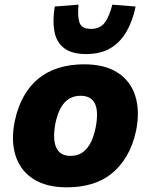

<svg xmlns="http://www.w3.org/2000/svg" viewBox="-20 -793 648 824"><path d="M267 11Q179 11 123 -25Q67 -61 46.5 -126Q26 -191 44 -276Q57 -336 83 -381.5Q109 -427 146.5 -457Q184 -487 233 -502Q282 -517 341 -517Q429 -517 484.5 -481.5Q540 -446 560.5 -381.5Q581 -317 564 -232Q551 -171 524.5 -125.5Q498 -80 461 -49.5Q424 -19 375 -4Q326 11 267 11ZM282 -124Q310 -124 330.5 -136.5Q351 -149 366 -175Q381 -201 390 -243Q404 -314 387.5 -348Q371 -382 326 -382Q299 -382 278 -370Q257 -358 242 -332Q227 -306 218 -265Q205 -195 221.5 -159.5Q238 -124 282 -124ZM350 -561Q288 -561 255 -586.5Q222 -612 213.5 -658Q205 -704 215 -765L317 -773Q312 -724 321 -696.5Q330 -669 371 -669Q410 -669 430 -696.5Q450 -724 462 -773L562 -765Q550 -705 523.5 -658.5Q497 -612 454.5 -586.5Q412 -561 350 -561Z"/></svg>

Font: Nunito Sans 7pt SemiCondensed Black
Style: Italic
Weight: 900
Width: 4
Italic angle: -9°
Designer: Vernon Adams
Foundry: Vernon Adams
Version: Version 3.101;gftools[0.9.27]